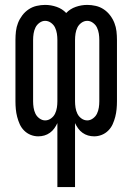

<svg xmlns="http://www.w3.org/2000/svg" viewBox="-20 -548 540 783"><path d="M214 215V-46Q209 -35 201.5 -24.5Q194 -14 183.5 -6.5Q173 1 161 4.5Q149 8 136 8Q120 8 105 2Q90 -4 78.5 -15.5Q67 -27 60.5 -41.5Q54 -56 50 -71.5Q46 -87 44.5 -103Q43 -119 43 -135V-385Q43 -403 45 -420.5Q47 -438 53.5 -454.5Q60 -471 71 -485.5Q82 -500 97 -510Q112 -520 129.5 -524Q147 -528 164 -528Q188 -528 211 -520Q234 -512 250 -495Q266 -512 289 -520Q312 -528 336 -528Q353 -528 370.5 -524Q388 -520 403 -510Q418 -500 429 -485.5Q440 -471 446.5 -454.5Q453 -438 455 -420.5Q457 -403 457 -385V-135Q457 -119 455.5 -103Q454 -87 450 -71.5Q446 -56 439.5 -41.5Q433 -27 421.5 -15.5Q410 -4 395 2Q380 8 364 8Q351 8 339 4.5Q327 1 316.5 -6.5Q306 -14 298.5 -24.5Q291 -35 286 -46V215ZM164 -57Q177 -57 188 -65Q199 -73 204.5 -84.5Q210 -96 212 -109Q214 -122 214 -135V-385Q214 -398 212 -411Q210 -424 204.5 -435.5Q199 -447 188 -455Q177 -463 164 -463Q152 -463 141 -455Q130 -447 124.5 -435.5Q119 -424 117 -411Q115 -398 115 -385V-135Q115 -122 117 -109Q119 -96 124.5 -84.5Q130 -73 141 -65Q152 -57 164 -57ZM336 -57Q348 -57 359 -65Q370 -73 375.5 -84.5Q381 -96 383 -109Q385 -122 385 -135V-385Q385 -398 383 -411Q381 -424 375.5 -435.5Q370 -447 359 -455Q348 -463 336 -463Q323 -463 312 -455Q301 -447 295.5 -435.5Q290 -424 288 -411Q286 -398 286 -385V-135Q286 -122 288 -109Q290 -96 295.5 -84.5Q301 -73 312 -65Q323 -57 336 -57Z"/></svg>

Font: Iosevka Term Curly
Style: Regular
Weight: 400
Designer: Belleve Invis
Foundry: Belleve Invis
Version: Version 32.3.0